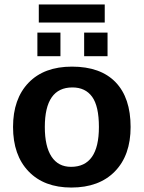

<svg xmlns="http://www.w3.org/2000/svg" viewBox="-20 -840 651 870"><path d="M571.8 -264.6Q571.8 -136.2 500.5 -63.2Q429.2 9.8 303.2 9.8Q179.7 9.8 109.4 -63.5Q39.1 -136.7 39.1 -264.6Q39.1 -392.1 109.4 -465.1Q179.7 -538.1 306.2 -538.1Q435.5 -538.1 503.7 -467.5Q571.8 -397 571.8 -264.6ZM428.2 -264.6Q428.2 -358.9 397.5 -401.4Q366.7 -443.8 308.1 -443.8Q183.1 -443.8 183.1 -264.6Q183.1 -176.3 213.6 -130.1Q244.1 -84 301.8 -84Q428.2 -84 428.2 -264.6ZM467.3 -692.4V-585.4H361.3V-692.4ZM253.9 -692.4V-585.4H149.4V-692.4ZM155.8 -819.8H454.6V-737.8H155.8Z"/></svg>

Font: Arimo
Style: Bold
Weight: 700
Designer: Steve Matteson
Foundry: Monotype Imaging Inc.
Version: Version 1.33